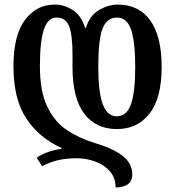

<svg xmlns="http://www.w3.org/2000/svg" viewBox="-20 -569 768 842"><path d="M493 -3Q400 -3 349 -71Q298 -139 298 -275V-330Q298 -416 283 -454Q268 -492 228 -492Q190 -492 172.5 -440Q155 -388 155 -279Q155 -170 186.5 -103Q218 -36 272 0.5Q326 37 395 58Q474 81 517 114Q560 147 560 195Q560 226 540 239.5Q520 253 487 253Q487 211 462 182.5Q437 154 398 139.5Q359 125 316 125Q269 125 232.5 134Q196 143 165 160L141 123Q163 107 192.5 97Q222 87 250 84V80Q152 36 95.5 -49Q39 -134 39 -279Q39 -414 89.5 -481.5Q140 -549 220 -549Q261 -549 298.5 -525.5Q336 -502 353 -447H357Q373 -501 414.5 -525Q456 -549 496 -549Q589 -549 639 -479.5Q689 -410 689 -275Q689 -139 636 -71Q583 -3 493 -3ZM493 -492Q448 -492 429.5 -443Q411 -394 411 -275Q411 -166 430.5 -112.5Q450 -59 492 -59Q536 -59 554.5 -112.5Q573 -166 573 -275Q573 -385 555 -438.5Q537 -492 493 -492Z"/></svg>

Font: Noto Serif Georgian ExtraCondensed SemiBold
Style: Regular
Weight: 600
Width: 2
Designer: Monotype Design Team, Akaki Razmadze
Foundry: Google LLC
Version: Version 2.003; ttfautohint (v1.8.4.7-5d5b)